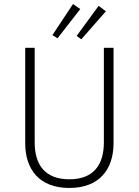

<svg xmlns="http://www.w3.org/2000/svg" viewBox="-20 -921 688 952"><path d="M342 -901 240 -747 265 -731 378 -876ZM469 -892 360 -743 383 -726 505 -865ZM543 -684H495V-215C495 -105 445 -32 324 -32C204 -32 152 -103 152 -215V-684H105V-211C105 -82 174 11 324 11C473 11 543 -82 543 -211Z"/></svg>

Font: Fira Sans ExtraLight
Style: Regular
Weight: 200
Designer: bBox Type GmbH & Carrois Corporate GbR & Edenspiekermann AG
Foundry: bBox Type GmbH & Carrois Corporate GbR & Edenspiekermann AG
Version: Version 4.300;PS 004.300;hotconv 1.0.88;makeotf.lib2.5.64775